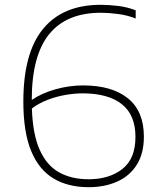

<svg xmlns="http://www.w3.org/2000/svg" viewBox="-20 -769 657 798"><path d="M348 9Q263.5 9 202.8 -27Q142 -63 109.5 -141.5Q77 -220 77 -347Q77 -549.5 159.2 -649.2Q241.5 -749 398 -749Q435 -749 473.5 -744Q512 -739 544 -726V-692Q511 -705.5 471.2 -710.8Q431.5 -716 399 -716Q256.5 -716 184.2 -626.8Q112 -537.5 112 -353.5Q153.5 -382 211 -398Q268.5 -414 325 -414Q445 -414 511.5 -360.5Q578 -307 578 -201Q578 -131 548.5 -84.2Q519 -37.5 467 -14.2Q415 9 348 9ZM323 -381Q290.5 -381 252.5 -374.5Q214.5 -368 177.8 -354Q141 -340 112.5 -318Q116 -211.5 144.8 -146.8Q173.5 -82 225 -53Q276.5 -24 348 -24Q434.5 -24 488.8 -66.8Q543 -109.5 543 -200Q543 -291.5 486.2 -336.2Q429.5 -381 323 -381Z"/></svg>

Font: Encode Sans Exp Th
Style: Regular
Weight: 100
Width: 7
Designer: Multiple Designers
Foundry: Impallari Type
Version: Version 3.002; ttfautohint (v1.8.3) -l 8 -r 50 -G 200 -x 14 